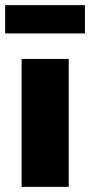

<svg xmlns="http://www.w3.org/2000/svg" viewBox="-29 -726 350 746"><path d="M301 -706H-9V-596H301ZM238 -497H55V0H238Z"/></svg>

Font: Exo 2 Extra Bold
Style: Regular
Weight: 800
Designer: Natanael Gama
Version: Version 1.001;PS 001.001;hotconv 1.0.88;makeotf.lib2.5.64775